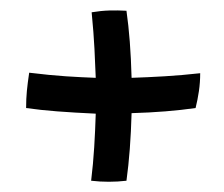

<svg xmlns="http://www.w3.org/2000/svg" viewBox="-20 -521 437 375"><path d="M237 -300Q236 -263 233.5 -230Q231 -197 227 -168Q210 -166 192.5 -166Q175 -166 158 -168Q162 -201 164 -233.5Q166 -266 167 -299Q124 -301 91.5 -303.5Q59 -306 31 -310Q31 -328 32.5 -343.5Q34 -359 37 -379Q78 -374 108.5 -372Q139 -370 167 -369Q166 -395 164.5 -425.5Q163 -456 159 -497Q177 -500 193.5 -500.5Q210 -501 227 -500Q231 -472 233.5 -439.5Q236 -407 237 -369Q268 -370 301.5 -372Q335 -374 371 -378Q371 -360 368.5 -343Q366 -326 362 -310Q334 -306 303 -303.5Q272 -301 237 -300Z"/></svg>

Font: Atma Medium
Style: Regular
Weight: 500
Designer: Gregori Vincens, Jeremie Hornus, Riccardo Olocco, Yoann Minet.
Foundry: black foundry
Version: Version 1.101;PS 1.100;hotconv 1.0.86;makeotf.lib2.5.63406